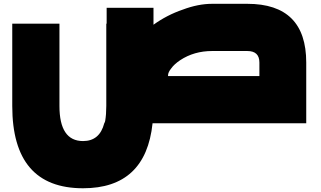

<svg xmlns="http://www.w3.org/2000/svg" viewBox="-20 -653 1701 1017"><path d="M1104 -382.8Q1007.8 -382.8 934.1 -334Q902.8 -313 887.2 -291Q870.1 -270 870.1 -253.9V-250H1354V-321.8Q1354 -382.8 1290 -382.8ZM1602.1 0H788.1Q752 344.2 419.9 344.2Q44.9 344.2 44.9 -91.8V-527.8H294.9V-91.8Q294.9 94.2 419.9 94.2Q507.8 94.2 532.2 0L535.2 -5.9L537.1 -12.2Q543 -46.9 543 -91.8V-527.8H544.9V-611.8H793V-522Q863.8 -573.2 948.2 -602.1Q1029.8 -632.8 1104 -632.8H1290Q1602.1 -632.8 1602.1 -321.8Z"/></svg>

Font: DimaBlue
Style: Bold
Weight: 700
Designer: R.Balvardi
Foundry: Dima Software Group
Version: Version 1.00;February 3, 2019;FontCreator 11.5.0.2427 64-bit